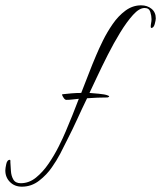

<svg xmlns="http://www.w3.org/2000/svg" viewBox="-195 -479 605 721"><path d="M-113 222Q-140 222 -157.5 204.5Q-175 187 -175 161Q-175 153 -171.5 137Q-168 121 -158 121Q-156 121 -156 125Q-156 129 -156 131Q-155 144 -154 162.5Q-153 181 -145 195Q-137 209 -117 209Q-86 209 -60 188Q-34 167 -12.5 135.5Q9 104 25.5 71Q42 38 52 14Q65 -16 77 -46.5Q89 -77 101 -108Q89 -107 77.5 -105.5Q66 -104 54 -104Q49 -104 44 -111.5Q39 -119 38 -123L39 -125Q56 -127 74 -128.5Q92 -130 110 -130Q124 -165 137.5 -200.5Q151 -236 166 -271Q176 -295 191.5 -326.5Q207 -358 228 -388.5Q249 -419 276 -439Q303 -459 335 -459Q358 -459 374 -446Q390 -433 390 -410Q390 -403 386 -388.5Q382 -374 373 -374Q372 -374 371.5 -376Q371 -378 371 -378Q371 -385 372.5 -392.5Q374 -400 374 -407Q374 -419 369.5 -434Q365 -449 348 -449Q328 -449 304.5 -423Q281 -397 256.5 -357Q232 -317 209.5 -272.5Q187 -228 169 -189.5Q151 -151 141 -130Q154 -129 176 -127Q198 -125 209 -121Q209 -120 212 -119.5Q215 -119 215 -117Q215 -116 212.5 -114.5Q210 -113 209 -113Q171 -113 132 -110Q113 -71 95.5 -32.5Q78 6 58 45Q45 72 31 98.5Q17 125 0 149Q-19 177 -48 199.5Q-77 222 -113 222Z"/></svg>

Font: Qwitcher Grypen
Style: Regular
Weight: 400
Designer: Robert E. Leuschke
Foundry: Robert E. Leuschke
Version: Version 1.100; ttfautohint (v1.8.3)